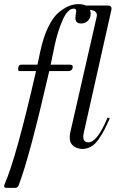

<svg xmlns="http://www.w3.org/2000/svg" viewBox="-42 -713 575 932"><path d="M498 -662 365 -70Q354 -22 387 -22Q430 -22 480 -142L491 -139Q476 -105 465 -83.5Q454 -62 437.5 -38Q421 -14 401 -2Q381 10 358 10Q328 10 309 -9.5Q290 -29 300 -74L427 -630Q435 -661 395 -665Q398 -656 398 -646Q398 -624 384 -611.5Q370 -599 352 -599Q324 -599 324 -626Q324 -631 325 -638Q326 -645 327 -650.5Q328 -656 328 -661Q328 -666 325 -668.5Q322 -671 316 -671Q286 -671 261.5 -614.5Q237 -558 223 -491L204 -399H298Q311 -399 311 -389Q311 -378 304.5 -373Q298 -368 291 -368H197Q100 55 48 188Q43 199 30 199H-9Q-27 199 -20 182Q36 56 133 -368H52Q46 -368 46 -378Q46 -399 61 -399H140L153 -461Q168 -532 192 -581.5Q216 -631 244 -653.5Q272 -676 294.5 -684.5Q317 -693 340 -693Q359 -693 375 -686H482Q504 -686 498 -662Z"/></svg>

Font: HK Venetian
Style: Italic
Weight: 400
Italic angle: -12°
Version: Version 1.000;PS 001.000;hotconv 1.0.88;makeotf.lib2.5.64775